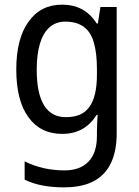

<svg xmlns="http://www.w3.org/2000/svg" viewBox="-20 -566 599 826"><path d="M247 -546Q295 -546 332 -526.5Q369 -507 396 -465H401L412 -536H482V8Q482 83 457.5 135Q433 187 383 213.5Q333 240 255 240Q205 240 163 232Q121 224 86 207V128Q123 147 166.5 157Q210 167 258 167Q324 167 360.5 129.5Q397 92 397 19V0Q397 -14 398 -36Q399 -58 400 -72H396Q370 -31 333.5 -10.5Q297 10 247 10Q154 10 102 -62Q50 -134 50 -267Q50 -399 102.5 -472.5Q155 -546 247 -546ZM261 -473Q221 -473 193.5 -449Q166 -425 152 -379Q138 -333 138 -266Q138 -164 169.5 -113Q201 -62 263 -62Q298 -62 323 -72.5Q348 -83 364.5 -106Q381 -129 389 -163.5Q397 -198 397 -246V-268Q397 -340 383 -385.5Q369 -431 338.5 -452Q308 -473 261 -473Z"/></svg>

Font: Noto Sans Hebrew SemiCondensed
Style: Regular
Weight: 400
Width: 4
Designer: Monotype Design Team
Foundry: Monotype Imaging Inc.
Version: Version 2.003